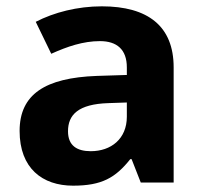

<svg xmlns="http://www.w3.org/2000/svg" viewBox="-20 -577 644 607"><path d="M302 -557C225 -557 151 -538 93 -508L142 -407C193 -430 243 -447 296 -447C349 -447 381 -421 381 -364V-340L286 -337C123 -331 42 -279 42 -163C42 -45 114 10 211 10C302 10 345 -15 392 -74H396L425 0H529V-364C529 -494 448 -557 302 -557ZM323 -251 381 -253V-208C381 -138 331 -99 267 -99C224 -99 195 -116 195 -162C195 -214 227 -248 323 -251Z"/></svg>

Font: Noto Traditional Nushu
Style: Bold
Weight: 700
Designer: LIU Zhao
Foundry: LiuZhao Studio
Version: Version 2.003